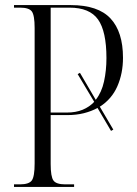

<svg xmlns="http://www.w3.org/2000/svg" viewBox="-20 -734 538 754"><path d="M35 0V-10H58Q94 -10 105 -25.5Q116 -41 116 -92V-624Q116 -674 105 -689Q94 -704 59 -704H35V-714H258Q365 -714 414 -661.5Q463 -609 463 -507Q463 -446 441 -395.5Q419 -345 372 -315L425 -225L416 -220L363 -310Q339 -297 309.5 -289.5Q280 -282 243 -282H179V-90Q179 -40 190 -25Q201 -10 236 -10H271V0ZM242 -292Q278 -292 304.5 -303Q331 -314 350 -334L285 -443L294 -448L356 -342Q379 -371 388.5 -414Q398 -457 398 -506Q398 -611 365 -657.5Q332 -704 253 -704H179V-292Z"/></svg>

Font: Noto Serif Display Condensed Light
Style: Regular
Weight: 300
Width: 3
Designer: Monotype Design Team
Foundry: Monotype Imaging Inc.
Version: Version 2.009